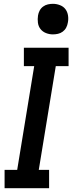

<svg xmlns="http://www.w3.org/2000/svg" viewBox="-20 -985 379 1005"><path d="M237 0H4V-96H70L159 -639H105V-735H339V-639H272L183 -96H237ZM257 -805Q238 -805 220.5 -812Q203 -819 192 -833Q181 -847 178.5 -866Q176 -885 179 -904Q181 -917 187.5 -929.5Q194 -942 205.5 -950.5Q217 -959 230.5 -962Q244 -965 257 -965Q276 -965 294 -958Q312 -951 322.5 -937Q333 -923 336 -904Q339 -885 335 -866Q333 -853 326.5 -840.5Q320 -828 308.5 -819.5Q297 -811 283.5 -808Q270 -805 257 -805Z"/></svg>

Font: Iosevka Custom
Style: Bold Italic
Weight: 700
Italic angle: -9°
Designer: Belleve Invis
Foundry: Belleve Invis
Version: Version 30.3.1; ttfautohint (v1.8.3)